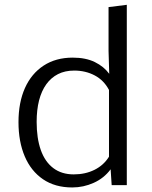

<svg xmlns="http://www.w3.org/2000/svg" viewBox="-20 -782 642 811"><path d="M285.2 9.8Q212.4 9.8 161.6 -24.9Q110.8 -59.6 84.5 -121.6Q58.1 -183.6 58.1 -266.1Q58.1 -349.1 85.4 -410.2Q112.8 -471.2 164.3 -504.9Q215.8 -538.6 287.1 -538.6Q342.3 -538.6 380.6 -519.8Q418.9 -501 441.4 -470.2L438.5 -567.4V-752L515.6 -761.7V0H451.7L447.3 -66.9Q419.4 -29.3 376 -9.8Q332.5 9.8 285.2 9.8ZM291.5 -45.4Q340.3 -45.4 379.2 -64.7Q418 -84 440.4 -120.1V-401.9Q418.9 -442.9 380.1 -463.4Q341.3 -483.9 293.5 -483.9Q254.4 -483.9 225.1 -469Q195.8 -454.1 175.5 -426Q155.3 -397.9 145 -357.9Q134.8 -317.9 134.8 -267.1Q134.8 -198.2 152.3 -148.4Q169.9 -98.6 205.1 -72Q240.2 -45.4 291.5 -45.4Z"/></svg>

Font: Comme Light
Style: Regular
Weight: 300
Version: Version 1.000;gftools[0.9.27]